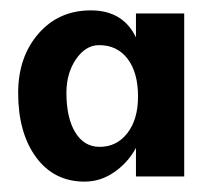

<svg xmlns="http://www.w3.org/2000/svg" viewBox="-20 -741 405 370"><path d="M143 -391Q84 -391 49.5 -438Q15 -485 15 -562Q15 -631 54 -676Q93 -721 155 -721Q217 -721 242 -669V-715H335V-401H242V-456Q227 -428 200.5 -409.5Q174 -391 143 -391ZM172 -458Q205 -458 225.5 -484.5Q246 -511 246 -555Q246 -601 226 -627.5Q206 -654 171 -654Q145 -654 126.5 -627Q108 -600 108 -562Q108 -514 125 -486Q142 -458 172 -458Z"/></svg>

Font: Readex Pro
Style: Regular
Weight: 400
Designer: Bonnie Shaver-Troup, Thomas Jockin
Foundry: Lexend
Version: Version 1.204; ttfautohint (v1.8.4.7-5d5b)